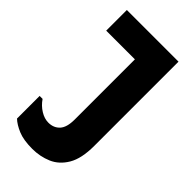

<svg xmlns="http://www.w3.org/2000/svg" viewBox="-225 -758 828 828"><g transform="rotate(45 189.5 -344.0)"><path d="M336 -186Q336 -109 310.5 -66Q285 -23 244 -5.5Q203 12 156 12Q102 12 69 -2Q36 -16 17 -34V-172H35Q52 -147 76.5 -132Q101 -117 125 -117Q157 -117 176.5 -138Q196 -159 196 -207V-700H336ZM21 -700H274V-574H21Z"/></g></svg>

Font: Phudu SemiBold
Style: Regular
Weight: 600
Version: Version 1.005;gftools[0.9.23]